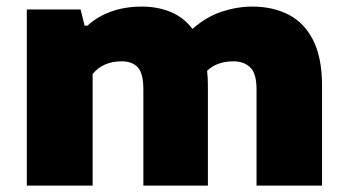

<svg xmlns="http://www.w3.org/2000/svg" viewBox="-20 -578 1082 598"><path d="M63.5 0V-548.5H231L243.5 -498H252.5Q283 -526.5 326.2 -542Q369.5 -557.5 421.5 -557.5Q471 -557.5 511.5 -540.8Q552 -524 579.5 -488Q623 -526 671 -541.8Q719 -557.5 766 -557.5Q830 -557.5 879 -532.2Q928 -507 955.5 -452.5Q983 -398 983 -311V0H779V-299.5Q779 -349.5 759.2 -368.2Q739.5 -387 707.5 -387Q655.5 -387 625 -357.5Q627.5 -336.5 627.5 -313.5V0H426.5V-299.5Q426.5 -349.5 409.2 -368.2Q392 -387 359 -387Q301 -387 268.5 -347.5V0Z"/></svg>

Font: Encode Sans Exp XBd
Style: Regular
Weight: 800
Width: 7
Designer: Multiple Designers
Foundry: Impallari Type
Version: Version 3.002; ttfautohint (v1.8.3) -l 8 -r 50 -G 200 -x 14 